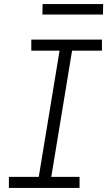

<svg xmlns="http://www.w3.org/2000/svg" viewBox="-20 -931 540 951"><path d="M374 0H24V-55H172L275 -680H135V-735H485V-680H337L234 -55H374ZM190 -859 191 -911H491L490 -859Z"/></svg>

Font: Iosevka Light
Style: Italic
Weight: 300
Italic angle: -9°
Monospace: yes
Designer: Belleve Invis
Foundry: Belleve Invis
Version: Version 32.5.0; ttfautohint (v1.8.4)